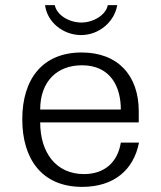

<svg xmlns="http://www.w3.org/2000/svg" viewBox="-20 -717 629 750"><path d="M67 -251C67 -98 142 13 301 13C425 13 502 -53 523 -160H452C440 -85 390 -37 308 -37C198 -37 137 -122 137 -239H522V-282C522 -423 440 -512 299 -512C146 -512 67 -408 67 -251ZM137 -289C137 -400 204 -462 300 -462C412 -462 452 -378 452 -289ZM156 -697C164 -631 226 -580 297 -580C366 -580 427 -631 438 -697H401C394 -658 344 -629 298 -629C251 -629 202 -657 194 -697Z"/></svg>

Font: Perun Light
Style: Regular
Weight: 300
Foundry: Copyright (c) Stefan Peev, Context Ltd, 2016
Version: Version 1.089